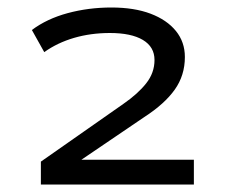

<svg xmlns="http://www.w3.org/2000/svg" viewBox="-20 -730 610 512"><path d="M89 -238V-299L309 -453Q348 -480 370 -508Q392 -536 392 -570Q392 -605 361 -623.5Q330 -642 273 -642Q222 -642 177.5 -629Q133 -616 98 -591L65 -650Q105 -680 160.5 -695Q216 -710 277 -710Q338 -710 381.5 -693.5Q425 -677 449 -647.5Q473 -618 473 -578Q473 -529 446 -491Q419 -453 365 -418L197 -304H196H497V-238Z"/></svg>

Font: Nunito Sans 7pt Expanded
Style: Regular
Weight: 400
Width: 7
Designer: Vernon Adams
Foundry: Vernon Adams
Version: Version 3.101;gftools[0.9.27]